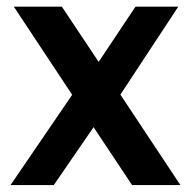

<svg xmlns="http://www.w3.org/2000/svg" viewBox="-20 -548 567 570"><path d="M11.2 1.5 194.3 -266.6 21 -528.3H163.6L272.9 -364.3L382.3 -528.3H509.3L337.4 -267.1L515.6 1.5H372.1L257.8 -170.4L139.6 1.5Z"/></svg>

Font: Comme SemiBold
Style: Regular
Weight: 600
Version: Version 1.000;gftools[0.9.27]